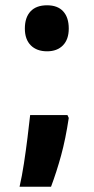

<svg xmlns="http://www.w3.org/2000/svg" viewBox="-20 -578 354 726"><path d="M158 -384Q119 -384 96.5 -406.5Q74 -429 74 -470Q74 -512 95.5 -535Q117 -558 158 -558Q198 -558 219 -535Q240 -512 240 -470Q240 -429 218 -406.5Q196 -384 158 -384ZM235 -143 240 -132Q228 -52 211 10Q194 72 173 128H54Q63 89 70.5 40Q78 -9 84 -57.5Q90 -106 94 -143Z"/></svg>

Font: Noto Sans Gurmukhi ExtraCondensed ExtraBold
Style: Regular
Weight: 800
Width: 2
Designer: Jelle Bosma - Monotype Design Team
Foundry: Monotype Imaging Inc.
Version: Version 2.004; ttfautohint (v1.8.4.7-5d5b)